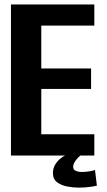

<svg xmlns="http://www.w3.org/2000/svg" viewBox="-20 -695 478 858"><path d="M29 0V-675H401.5V-580.5H164.5V-389H387V-297.5H164.5V-95H401.5V0ZM331.5 143.5Q307.5 143.5 280.8 138.5Q254 133.5 235.2 119.5Q216.5 105.5 216.5 78.5Q216.5 55.5 228 38.2Q239.5 21 252.8 11.2Q266 1.5 271 0H339Q336.5 1.5 328.8 9.5Q321 17.5 314 28.5Q307 39.5 307 50.5Q307 63 318.2 68.2Q329.5 73.5 346.5 73.5Q363 73.5 380.8 70.5Q398.5 67.5 404.5 64.5L413 134.5Q408 136.5 383.5 140Q359 143.5 331.5 143.5Z"/></svg>

Font: Anybody SemiBold
Style: Regular
Weight: 600
Designer: Tyler Finck
Foundry: Etcetera Type Company
Version: Version 1.010; ttfautohint (v1.8.3) -l 8 -r 50 -G 200 -x 14 